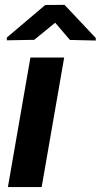

<svg xmlns="http://www.w3.org/2000/svg" viewBox="-20 -763 411 783"><path d="M149.9 0H12.2L104 -528.3H241.7ZM370.6 -607.9V-597.7L265.1 -600.1L205.1 -670.4L119.6 -600.6L7.8 -598.6V-609.9L164.6 -742.7L243.2 -743.2Z"/></svg>

Font: RobotoDraft
Style: Bold Italic
Weight: 700
Italic angle: -12°
Version: Version 2.001150; 2014